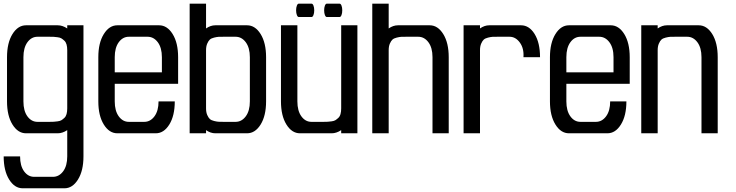

<svg xmlns="http://www.w3.org/2000/svg" viewBox="-38 -722 3988 1040"><path d="M326.2 -134.8V-450.2Q326.2 -467.8 322.5 -481Q318.8 -494.1 310.5 -501.7Q302.2 -509.3 294.9 -513.9Q287.6 -518.6 273.9 -520.3Q260.3 -522 252.9 -522.5Q245.6 -522.9 231 -522.9H165Q132.3 -522.9 110.6 -493.2Q88.9 -463.4 88.9 -412.1V-172.9Q88.9 -121.1 110.6 -91.6Q132.3 -62 165 -62H231Q245.6 -62 252.9 -62.5Q260.3 -63 273.9 -64.7Q287.6 -66.4 294.9 -71Q302.2 -75.7 310.5 -83.3Q318.8 -90.8 322.5 -104Q326.2 -117.2 326.2 -134.8ZM147 235.8H249Q281.7 235.8 304 206.1Q326.2 176.3 326.2 125V-17.1Q300.3 0 274.9 0H103Q59.1 0 29.5 -47.6Q0 -95.2 0 -172.9V-412.1Q0 -489.7 29.5 -537.4Q59.1 -585 103 -585H274.9Q300.3 -585 326.2 -567.9V-585H414.1V125Q414.1 202.6 384.5 250.2Q355 297.9 311 297.9H85Q41 297.9 11.5 250.2Q-18.1 202.6 -18.1 125H70.8Q70.8 176.3 92.5 206.1Q114.3 235.8 147 235.8Z M926.8 -412.1V-268.1H583.5V-172.9Q583.5 -121.6 605.2 -91.8Q627 -62 659.7 -62H743.7Q776.4 -62 798.6 -91.8Q820.8 -121.6 820.8 -172.9H908.7Q908.7 -95.2 879.2 -47.6Q849.6 0 805.7 0H597.7Q553.7 0 524.2 -47.6Q494.6 -95.2 494.6 -172.9V-412.1Q494.6 -489.7 524.2 -537.4Q553.7 -585 597.7 -585H823.7Q867.7 -585 897.2 -537.4Q926.8 -489.7 926.8 -412.1ZM838.9 -330.1V-412.1Q838.9 -463.4 816.7 -493.2Q794.4 -522.9 761.7 -522.9H659.7Q627 -522.9 605.2 -493.2Q583.5 -463.4 583.5 -412.1V-330.1Z M1315.4 -172.9V-412.1Q1315.4 -463.4 1293.2 -493.2Q1271 -522.9 1238.3 -522.9H1172.4Q1154.8 -522.9 1145.8 -522.5Q1136.7 -522 1121.6 -518.3Q1106.4 -514.6 1098.6 -507.6Q1090.8 -500.5 1084.5 -485.8Q1078.1 -471.2 1078.1 -450.2V-134.8Q1078.1 -113.8 1084.5 -99.1Q1090.8 -84.5 1098.6 -77.4Q1106.4 -70.3 1121.6 -66.7Q1136.7 -63 1145.8 -62.5Q1154.8 -62 1172.4 -62H1238.3Q1271 -62 1293.2 -91.8Q1315.4 -121.6 1315.4 -172.9ZM1403.3 -412.1V-172.9Q1403.3 -95.2 1373.8 -47.6Q1344.2 0 1300.3 0H1128.4Q1102.5 0 1078.1 -17.1V0H989.3V-702.1H1078.1V-567.9Q1102.5 -585 1128.4 -585H1300.3Q1344.2 -585 1373.8 -537.4Q1403.3 -489.7 1403.3 -412.1Z M1801.8 -702.1Q1807.6 -702.1 1811.8 -691.7Q1815.9 -681.2 1815.9 -666Q1815.9 -650.9 1811.8 -640.4Q1807.6 -629.9 1801.8 -629.9H1731.9Q1726.1 -629.9 1721.9 -640.4Q1717.8 -650.9 1717.8 -666Q1717.8 -681.2 1721.9 -691.7Q1726.1 -702.1 1731.9 -702.1ZM1649.9 -702.1Q1655.8 -702.1 1659.9 -691.7Q1664.1 -681.2 1664.1 -666Q1664.1 -650.9 1659.9 -640.4Q1655.8 -629.9 1649.9 -629.9H1580.1Q1574.2 -629.9 1570.1 -640.4Q1565.9 -650.9 1565.9 -666Q1565.9 -681.2 1570.1 -691.7Q1574.2 -702.1 1580.1 -702.1ZM1810.1 -17.1Q1784.2 0 1758.8 0H1586.9Q1543 0 1513.4 -47.6Q1483.9 -95.2 1483.9 -172.9V-585H1572.8V-172.9Q1572.8 -121.6 1594.5 -91.8Q1616.2 -62 1648.9 -62H1714.8Q1729.5 -62 1736.8 -62.5Q1744.1 -63 1757.8 -64.7Q1771.5 -66.4 1778.8 -71Q1786.1 -75.7 1794.4 -83.3Q1802.7 -90.8 1806.4 -104Q1810.1 -117.2 1810.1 -134.8V-585H1897.9V0H1810.1Z M2392.6 0H2304.7V-412.1Q2304.7 -463.4 2282.5 -493.2Q2260.3 -522.9 2227.5 -522.9H2161.6Q2144 -522.9 2135 -522.5Q2126 -522 2110.8 -518.3Q2095.7 -514.6 2087.9 -507.6Q2080.1 -500.5 2073.7 -485.8Q2067.4 -471.2 2067.4 -450.2V0H1978.5V-702.1H2067.4V-567.9Q2091.8 -585 2117.7 -585H2289.6Q2333.5 -585 2363 -537.4Q2392.6 -489.7 2392.6 -412.1Z M2562 -450.2V0H2473.1V-585H2562V-567.9Q2586.4 -585 2612.3 -585H2784.2Q2828.6 -585 2857.9 -537.6Q2887.2 -490.2 2887.2 -412.1H2797.4Q2800.8 -460 2777.8 -491.5Q2754.9 -522.9 2722.2 -522.9H2656.2Q2638.7 -522.9 2629.6 -522.5Q2620.6 -522 2605.5 -518.3Q2590.3 -514.6 2582.5 -507.6Q2574.7 -500.5 2568.4 -485.8Q2562 -471.2 2562 -450.2Z M3373 -412.1V-268.1H3029.8V-172.9Q3029.8 -121.6 3051.5 -91.8Q3073.2 -62 3106 -62H3189.9Q3222.7 -62 3244.9 -91.8Q3267.1 -121.6 3267.1 -172.9H3355Q3355 -95.2 3325.4 -47.6Q3295.9 0 3252 0H3043.9Q3000 0 2970.5 -47.6Q2940.9 -95.2 2940.9 -172.9V-412.1Q2940.9 -489.7 2970.5 -537.4Q3000 -585 3043.9 -585H3270Q3314 -585 3343.5 -537.4Q3373 -489.7 3373 -412.1ZM3285.2 -330.1V-412.1Q3285.2 -463.4 3262.9 -493.2Q3240.7 -522.9 3208 -522.9H3106Q3073.2 -522.9 3051.5 -493.2Q3029.8 -463.4 3029.8 -412.1V-330.1Z M3849.6 0H3761.7V-412.1Q3761.7 -463.4 3739.5 -493.2Q3717.3 -522.9 3684.6 -522.9H3618.7Q3601.1 -522.9 3592 -522.5Q3583 -522 3567.9 -518.3Q3552.7 -514.6 3544.9 -507.6Q3537.1 -500.5 3530.8 -485.8Q3524.4 -471.2 3524.4 -450.2V0H3435.5V-585H3524.4V-567.9Q3548.8 -585 3574.7 -585H3746.6Q3790.5 -585 3820.1 -537.4Q3849.6 -489.7 3849.6 -412.1Z"/></svg>

Font: Favorite Color
Style: Regular
Weight: 400
Designer: Bryce Wilner
Version: Version 1.000;PS 1.0;hotconv 16.6.51;makeotf.lib2.5.65220 DE